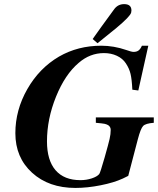

<svg xmlns="http://www.w3.org/2000/svg" viewBox="-20 -902 773 940"><path d="M732.9 -327.1V-300.8Q692.9 -297.9 680.7 -285.2Q668.5 -272.5 654.8 -220.2L607.9 -41L581.1 -27.8Q537.6 -7.8 472.7 5.1Q407.7 18.1 349.1 18.1Q218.8 18.1 137 -56.4Q55.2 -130.9 55.2 -250Q55.2 -363.3 113.8 -465.8Q172.4 -568.4 269 -625Q361.3 -678.2 476.1 -678.2Q537.1 -678.2 598.1 -657.2Q624 -647.9 633.8 -647.9Q648.9 -647.9 658.2 -654.8Q667.5 -661.6 674.8 -678.2H706.1L657.2 -459L627.9 -462.9Q625.5 -513.7 619.1 -540.3Q612.8 -566.9 596.2 -591.8Q580.6 -615.7 552.2 -628.9Q523.9 -642.1 488.8 -642.1Q420.4 -642.1 365.2 -594.2Q298.3 -537.6 254.2 -428.5Q210 -319.3 210 -210Q210 -117.2 252 -68.6Q293.9 -20 374 -20Q402.8 -20 429 -28.6Q455.1 -37.1 465.8 -49.8Q470.7 -55.7 492.2 -130.9Q511.2 -197.8 516.6 -221.7Q522 -245.6 522 -266.1Q522 -280.8 509.8 -289.1Q501.5 -293.9 491.7 -295.9Q481.9 -297.9 449.2 -300.8V-327.1ZM587.9 -881.8Q623.5 -881.8 623.5 -850.6Q623.5 -845.7 622.1 -840.3Q617.2 -821.3 549.8 -765.1Q516.6 -738.3 457.5 -690.4L433.6 -710.9Q470.2 -763.2 540.5 -858.9Q558.6 -881.8 587.9 -881.8Z"/></svg>

Font: Accordance
Style: Bold-Italic
Weight: 700
Italic angle: -11°
Version: Version 1.2 (build January 31, 2020) Miklal Software Solutio